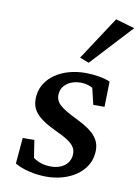

<svg xmlns="http://www.w3.org/2000/svg" viewBox="-89 -856 675 925"><g transform="rotate(10 248.0 -393.5)"><path d="M203 9C316 9 405 -52 415 -137C424 -203 393 -244 298 -290C214 -331 188 -353 193 -398C198 -438 236 -466 288 -466C311 -466 333 -460 347 -451L366 -371H421L424 -495C395 -508 347 -516 304 -516C187 -516 100 -456 89 -371C80 -299 114 -261 217 -213C296 -177 315 -152 311 -112C305 -69 268 -43 217 -43C183 -43 155 -51 129 -70L116 -155H59L48 -28C86 -5 146 9 203 9ZM264 -584 309 -567 496 -769 403 -796Z"/></g></svg>

Font: TPK Tissa Web Medium
Style: Italic
Weight: 500
Italic angle: -7°
Designer: Jacques Le Bailly, Suppakit Chalermlarp | Katatrad Co.,Ltd.
Foundry: Jacques Le Bailly, Cadson Demak Co.,Ltd.
Version: Version 5.000;Glyphs 3.1.2 (3151)